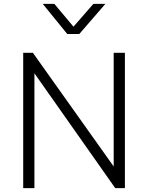

<svg xmlns="http://www.w3.org/2000/svg" viewBox="-20 -973 766 993"><path d="M100 0V-700H150L568 -112V-700H626V0H576L158 -594V0ZM328 -797 201 -953H261L360 -835L463 -953H525L390 -797Z"/></svg>

Font: Geologica Roman Thin
Style: Regular
Weight: 250
Designer: Sindre Bremnes, Frode Helland
Foundry: Monokrom Skriftforlag AS
Version: Version 1.010;gftools[0.9.28]